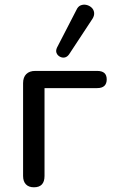

<svg xmlns="http://www.w3.org/2000/svg" viewBox="-20 -788 480 815"><path d="M124 7Q102 7 90 -5.5Q78 -18 78 -41V-435Q78 -460 91.5 -473.5Q105 -487 130 -487H392Q413 -487 423 -478Q433 -469 433 -451Q433 -433 423 -423.5Q413 -414 392 -414H169V-41Q169 7 124 7ZM273 -557Q265 -546 254.5 -544Q244 -542 234 -547.5Q224 -553 220 -563Q216 -573 222 -586L304 -745Q311 -761 323 -765.5Q335 -770 347.5 -767Q360 -764 369 -755.5Q378 -747 379.5 -734.5Q381 -722 373 -709Z"/></svg>

Font: Nunito Medium
Style: Regular
Weight: 500
Designer: Vernon Adams
Foundry: Vernon Adams
Version: Version 3.602